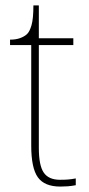

<svg xmlns="http://www.w3.org/2000/svg" viewBox="-20 -677 326 707"><path d="M202 10Q144 10 119.5 -24Q95 -58 95 -141V-511H17V-531Q38 -531 53.5 -536.5Q69 -542 79 -551Q89 -560 96 -584Q103 -608 103 -657H123V-536H250V-511H123V-132Q123 -68 141 -41.5Q159 -15 201 -15Q218 -15 230.5 -16Q243 -17 259 -20V5Q243 8 229.5 9Q216 10 202 10Z"/></svg>

Font: Noto Serif Bengali Thin
Style: Regular
Weight: 250
Version: Version 2.003